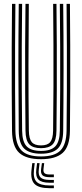

<svg xmlns="http://www.w3.org/2000/svg" viewBox="-20 -820 426 998"><path d="M193.2 7.5Q116.2 7.5 79.9 -25.6Q43.5 -58.8 42.5 -139.8Q41.5 -235.2 41 -346.4Q40.5 -457.5 40.9 -573.6Q41.2 -689.8 42.5 -800H60Q58.8 -697.8 58.4 -581.6Q58 -465.5 58.4 -351.4Q58.8 -237.2 60 -140.8Q61 -69.8 91.5 -38.2Q122 -6.8 193.2 -6.8Q264.2 -6.8 294.6 -38.2Q325 -69.8 326 -140.8Q327.2 -235.5 327.6 -346.8Q328 -458 327.6 -574.1Q327.2 -690.2 326 -800H343.5Q344.5 -697.8 345 -585.4Q345.5 -473 345.1 -359.4Q344.8 -245.8 343.5 -139.8Q342.5 -58.5 306 -25.5Q269.5 7.5 193.2 7.5ZM193.2 -21Q133.5 -21 105.9 -47.6Q78.2 -74.2 77.5 -140Q75.8 -297.5 75.6 -462.9Q75.5 -628.2 77.5 -800H95Q93.5 -691.5 93.1 -577.9Q92.8 -464.2 93.2 -353Q93.8 -241.8 95 -140.5Q95.8 -82.8 118.8 -59.1Q141.8 -35.5 193.2 -35.5Q244.2 -35.5 267.2 -59.1Q290.2 -82.8 291 -140.5Q292.2 -241.2 292.8 -352Q293.2 -462.8 292.8 -576.5Q292.2 -690.2 291 -800H308.5Q310.5 -635.2 310.4 -464.1Q310.2 -293 308.5 -140Q307.8 -74.8 280.5 -47.9Q253.2 -21 193.2 -21ZM193.2 -49.8Q151 -49.8 132 -70.1Q113 -90.5 112.5 -141Q111.2 -235.8 110.8 -346.6Q110.2 -457.5 110.6 -573.6Q111 -689.8 112.5 -800H129.8Q128.2 -642 128 -480.5Q127.8 -319 130 -141Q130.8 -98.5 145 -81.4Q159.2 -64.2 193.2 -64.2Q227 -64.2 241.1 -81.4Q255.2 -98.5 256 -141Q257.5 -262.8 257.9 -372.1Q258.2 -481.5 257.8 -586.5Q257.2 -691.5 256.2 -800H273.5Q274.8 -698.2 275.2 -582.6Q275.8 -467 275.2 -352.8Q274.8 -238.5 273.5 -141Q273 -90 253.9 -69.9Q234.8 -49.8 193.2 -49.8ZM160.5 27.8 156.5 62.5Q151.5 106.2 170.4 125.1Q189.2 144 238 144H260V158.2H238Q181.2 158.2 159.5 136.1Q137.8 114 143.8 62.5L147.8 27.8ZM209.8 27.8 206.2 57.5Q204.2 73.2 211.5 80.1Q218.8 87 238 87H260V101H238Q210.8 101 200.6 90.9Q190.5 80.8 193.8 57.5L197.8 27.8ZM185.8 27.8 181.8 60Q177.8 89.5 190.8 102.4Q203.8 115.2 238 115.2H260V129.8H238Q196 129.8 180 113.5Q164 97.2 168.8 60L172.8 27.8Z"/></svg>

Font: Big Shoulders Inline Display SemiBold
Style: Regular
Weight: 600
Designer: Patric King
Foundry: XO Type Co
Version: Version 1.000